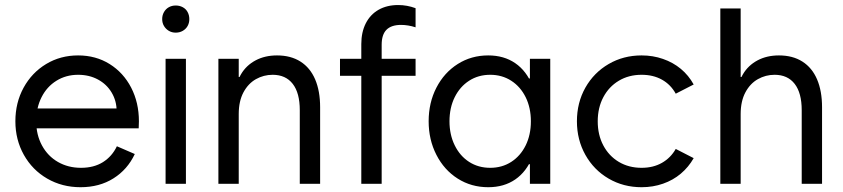

<svg xmlns="http://www.w3.org/2000/svg" viewBox="-20 -741 3399 774"><path d="M42 -252Q42 -327.1 75.2 -387.7Q108.4 -448.2 166 -482.9Q223.6 -517.6 294.9 -517.6Q366.2 -517.6 421.9 -482.9Q477.5 -448.2 508.8 -387.7Q540 -327.1 540 -252Q540 -242.2 539.1 -223.6H108.4V-303.7H458L450.2 -293Q450.2 -334 430.2 -367.7Q410.2 -401.4 375 -420.4Q339.8 -439.5 294.9 -439.5Q246.1 -439.5 207.5 -415.5Q168.9 -391.6 147.5 -349.1Q126 -306.6 126 -252Q126 -197.3 149.4 -154.3Q172.9 -111.3 213.9 -87.9Q254.9 -64.5 306.6 -64.5Q358.4 -64.5 395 -87.4Q431.6 -110.4 451.2 -151.4L523.4 -120.1Q494.1 -57.6 437.5 -22Q380.9 13.7 304.7 13.7Q230.5 13.7 170.4 -21Q110.4 -55.7 76.2 -116.7Q42 -177.7 42 -252Z M647.5 -503.9H729.5V0H647.5ZM633.8 -664.1Q633.8 -679.7 641.1 -692.4Q648.4 -705.1 660.6 -711.9Q672.9 -718.8 688.5 -718.8Q704.1 -718.8 716.8 -711.9Q729.5 -705.1 736.3 -692.4Q743.2 -679.7 743.2 -664.1Q743.2 -648.4 736.3 -636.2Q729.5 -624 716.8 -616.7Q704.1 -609.4 688.5 -609.4Q672.9 -609.4 660.6 -616.7Q648.4 -624 641.1 -636.2Q633.8 -648.4 633.8 -664.1Z M860.4 -503.9H942.4V0H860.4ZM1079.1 -439.5Q1043 -439.5 1011.7 -421.9Q980.5 -404.3 961.4 -368.7Q942.4 -333 942.4 -281.2L930.7 -359.4V-430.7H958L930.7 -359.4Q930.7 -406.2 951.7 -441.9Q972.7 -477.5 1010.3 -497.6Q1047.9 -517.6 1096.7 -517.6Q1152.3 -517.6 1191.4 -492.7Q1230.5 -467.8 1250.5 -420.9Q1270.5 -374 1270.5 -308.6V0H1188.5V-296.9Q1188.5 -366.2 1160.2 -402.8Q1131.8 -439.5 1079.1 -439.5Z M1350.6 -503.9H1655.3V-435.5H1350.6ZM1655.3 -708V-630.9Q1625 -640.6 1596.7 -640.6Q1557.6 -640.6 1538.1 -621.1Q1518.6 -601.6 1518.6 -560.5V0H1436.5V-563.5Q1436.5 -611.3 1454.6 -647Q1472.7 -682.6 1506.3 -701.7Q1540 -720.7 1585 -720.7Q1621.1 -720.7 1655.3 -708Z M1948.2 13.7Q1879.9 13.7 1825.2 -21Q1770.5 -55.7 1739.3 -116.7Q1708 -177.7 1708 -252Q1708 -327.1 1739.3 -387.7Q1770.5 -448.2 1825.2 -482.9Q1879.9 -517.6 1948.2 -517.6Q2011.7 -517.6 2057.1 -486.3Q2102.5 -455.1 2126.5 -395.5Q2150.4 -335.9 2150.4 -252L2100.6 -424.8H2162.1V-79.1H2100.6L2150.4 -252Q2150.4 -168 2126.5 -108.4Q2102.5 -48.8 2057.1 -17.6Q2011.7 13.7 1948.2 13.7ZM2120.1 -252Q2120.1 -306.6 2099.1 -349.1Q2078.1 -391.6 2041 -415.5Q2003.9 -439.5 1956.1 -439.5Q1908.2 -439.5 1871.1 -415.5Q1834 -391.6 1813 -349.1Q1792 -306.6 1792 -252Q1792 -198.2 1813 -155.3Q1834 -112.3 1871.1 -88.4Q1908.2 -64.5 1956.1 -64.5Q2003.9 -64.5 2041 -88.4Q2078.1 -112.3 2099.1 -154.8Q2120.1 -197.3 2120.1 -252ZM2116.2 0V-101.6L2137.7 -252L2116.2 -385.7V-503.9H2198.2V0Z M2305.7 -252Q2305.7 -327.1 2339.8 -387.7Q2374 -448.2 2433.6 -482.9Q2493.2 -517.6 2566.4 -517.6Q2612.3 -517.6 2652.8 -503.4Q2693.4 -489.3 2724.6 -463.4Q2755.9 -437.5 2776.4 -400.4L2704.1 -363.3Q2683.6 -400.4 2648.4 -419.9Q2613.3 -439.5 2566.4 -439.5Q2514.6 -439.5 2474.6 -415.5Q2434.6 -391.6 2412.1 -349.1Q2389.6 -306.6 2389.6 -252Q2389.6 -197.3 2412.1 -154.8Q2434.6 -112.3 2474.6 -88.4Q2514.6 -64.5 2566.4 -64.5Q2613.3 -64.5 2648.4 -84.5Q2683.6 -104.5 2704.1 -140.6L2776.4 -103.5Q2755.9 -67.4 2724.6 -41Q2693.4 -14.6 2652.8 -0.5Q2612.3 13.7 2566.4 13.7Q2493.2 13.7 2433.6 -21Q2374 -55.7 2339.8 -116.7Q2305.7 -177.7 2305.7 -252Z M2883.8 -707H2965.8V0H2883.8ZM3102.5 -439.5Q3066.4 -439.5 3035.2 -421.9Q3003.9 -404.3 2984.9 -368.7Q2965.8 -333 2965.8 -281.2L2954.1 -359.4V-430.7H2981.4L2954.1 -359.4Q2954.1 -406.2 2975.1 -441.9Q2996.1 -477.5 3033.7 -497.6Q3071.3 -517.6 3120.1 -517.6Q3175.8 -517.6 3214.8 -492.7Q3253.9 -467.8 3273.9 -420.9Q3293.9 -374 3293.9 -308.6V0H3211.9V-296.9Q3211.9 -366.2 3183.6 -402.8Q3155.3 -439.5 3102.5 -439.5Z"/></svg>

Font: Wanted Sans Variable
Style: Regular
Weight: 400
Designer: Original Design by Kil Hyung-jin and Kang Hanbin, Wanted Lab, Inc; Hangeul from Source Han Sans by Jang Soo-young and Ka
Foundry: Wanted Lab, Inc.
Version: Version 1.003;Glyphs 3.2 (3227)